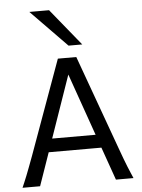

<svg xmlns="http://www.w3.org/2000/svg" viewBox="-64 -1040 808 1090"><g transform="rotate(-5 340.5 -495.5)"><path d="M334.5 -617.7 211.4 -263.7H459ZM19.5 0Q25.9 -14.6 32.7 -30.8Q39.6 -46.9 47.6 -67.1Q55.7 -87.4 65.4 -113.3Q75.2 -139.2 87.9 -173.3L283.2 -712.9H388.2L583.5 -173.3Q595.7 -139.2 605.5 -113.3Q615.2 -87.4 623.5 -67.1Q631.8 -46.9 638.7 -30.8Q645.5 -14.6 651.9 0H551.8L485.4 -188H185.1L119.6 0ZM257.3 -991.2 428.2 -781.2H350.1L145 -991.2Z"/></g></svg>

Font: Andika Afr
Style: Regular
Weight: 400
Designer: Victor Gaultney, Annie Olsen, Julie Remington, Don Collingsworth, Eric Hays, Becca Hirsbrunner
Foundry: SIL International
Version: Version 5.000